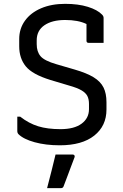

<svg xmlns="http://www.w3.org/2000/svg" viewBox="-20 -738 640 999"><path d="M319 -718Q387 -718 437 -702.5Q487 -687 511 -662Q519 -654 519 -645V-515H441Q430 -515 430 -526V-613Q387 -634 319 -634Q251 -634 211 -606.5Q171 -579 171 -528V-508Q171 -469 191 -445.5Q211 -422 273 -404L369 -376Q431 -358 467 -336Q503 -314 518.5 -283Q534 -252 534 -206V-168Q534 -83 470.5 -32.5Q407 18 291 18Q218 18 160 2Q102 -14 76 -40Q70 -46 70 -57V-131H85Q130 -96 178.5 -81Q227 -66 295 -66Q366 -66 404.5 -94.5Q443 -123 443 -170V-197Q443 -222 434.5 -238.5Q426 -255 404 -268Q382 -281 339 -293L242 -322Q148 -351 114 -393Q80 -435 80 -497V-535Q80 -589 110 -630.5Q140 -672 194 -695Q248 -718 319 -718ZM269 66H358Q364 66 367 70Q370 74 368 80Q357 109 348.5 131.5Q340 154 331.5 177Q323 200 311 231Q310 235 306.5 238Q303 241 296 241H225Q238 191 248.5 149.5Q259 108 269 66Z"/></svg>

Font: Recursive Sn Lnr St
Style: Regular
Weight: 400
Version: Version 1.079;hotconv 1.0.112;makeotfexe 2.5.65598; ttfautoh